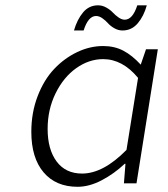

<svg xmlns="http://www.w3.org/2000/svg" viewBox="-20 -697 640 730"><path d="M261.2 -581.1Q273.4 -623 295.9 -649.9Q318.4 -676.8 353 -676.8Q369.1 -676.8 384.3 -668.2Q399.4 -659.7 408.9 -649.4Q418.5 -639.2 430.7 -630.6Q442.9 -622.1 454.1 -622.1Q484.4 -622.1 502 -676.8H538.1Q526.9 -635.7 503.7 -608.4Q480.5 -581.1 445.8 -581.1Q429.7 -581.1 414.8 -589.6Q399.9 -598.1 390.6 -608.6Q381.3 -619.1 369.1 -627.7Q356.9 -636.2 345.2 -636.2Q315.4 -636.2 297.9 -581.1ZM274.9 13.2Q192.4 13.2 145.8 -41.7Q99.1 -96.7 99.1 -195.8Q99.1 -268.6 123 -331.1Q147 -393.6 185.8 -434.6Q224.6 -475.6 273.2 -498.8Q321.8 -522 372.1 -522Q415 -522 448.7 -504.4Q482.4 -486.8 515.1 -451.2L535.2 -509.8H580.1L499 0H451.2L457 -74.2H454.1Q413.6 -36.1 366.5 -11.5Q319.3 13.2 274.9 13.2ZM292 -37.1Q372.6 -37.1 460.9 -127L504.9 -400.9Q445.8 -472.2 372.1 -472.2Q318.4 -472.2 270 -438Q221.7 -403.8 191.4 -342.3Q161.1 -280.8 161.1 -207Q161.1 -128.9 195.3 -83Q229.5 -37.1 292 -37.1Z"/></svg>

Font: Office Code Pro Light Italic
Style: Regular
Weight: 300
Italic angle: -9°
Designer: Nathan Rutzky & Paul D. Hunt
Foundry: Adobe Systems Incorporated
Version: Version 1.004;PS 001.004;hotconv 1.0.70;makeotf.lib2.5.58329